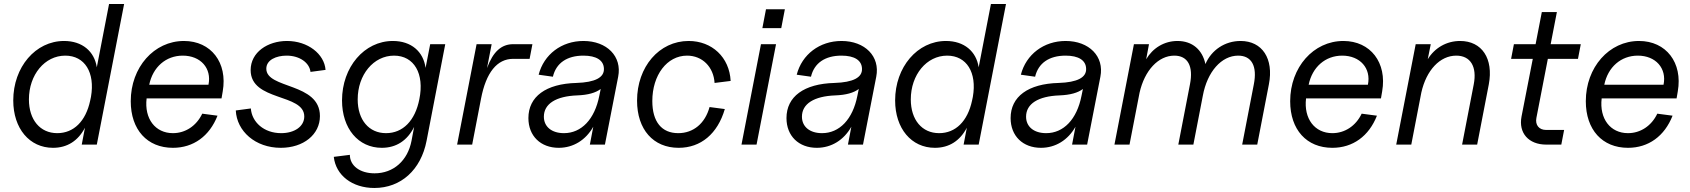

<svg xmlns="http://www.w3.org/2000/svg" viewBox="-20 -720 8417 956"><path d="M244 16C315 16 369 -19 403 -84L387 0H462L598 -700H523L462 -385C450 -464 390 -516 299 -516C157 -516 46 -386 46 -220C46 -80 127 16 244 16ZM265 -57C180 -57 124 -123 124 -225C124 -348 203 -443 305 -443C402 -443 454 -359 433 -238L429 -219C407 -116 347 -57 265 -57Z M841 16C943 16 1023 -42 1063 -144L987 -154C958 -93 903 -57 841 -57C753 -57 698 -129 710 -230H1083L1089 -265C1114 -408 1031 -516 896 -516C747 -516 631 -385 631 -216C631 -74 713 16 841 16ZM1018 -298H723C741 -386 806 -443 890 -443C979 -443 1035 -380 1018 -298Z M1378 16C1491 16 1573 -50 1573 -142C1573 -310 1306 -276 1306 -378C1306 -422 1356 -443 1407 -443C1473 -443 1521 -407 1526 -362L1601 -372C1595 -451 1513 -516 1409 -516C1313 -516 1228 -460 1228 -371C1228 -214 1495 -256 1495 -140C1495 -90 1446 -57 1380 -57C1294 -57 1234 -112 1229 -180L1154 -170C1159 -67 1251 16 1378 16Z M1844 216C1976 216 2076 126 2104 -19L2197 -500H2122L2099 -382C2088 -463 2028 -516 1936 -516C1794 -516 1683 -386 1683 -220C1683 -80 1764 16 1881 16C1953 16 2008 -20 2042 -88L2029 -19C2010 80 1939 143 1845 143C1772 143 1722 105 1722 51L1642 61C1652 153 1734 216 1844 216ZM1902 -57C1817 -57 1761 -123 1761 -225C1761 -348 1840 -443 1942 -443C2042 -443 2094 -353 2068 -226C2047 -119 1986 -57 1902 -57Z M2256 0H2331L2375 -228C2400 -359 2455 -427 2535 -427H2617L2631 -500H2535C2477 -500 2435 -463 2405 -381L2428 -500H2353Z M2762 16C2835 16 2897 -23 2934 -89L2917 0H2992L3058 -338C3078 -439 3002 -516 2885 -516C2776 -516 2688 -449 2662 -348L2733 -338C2749 -406 2803 -443 2885 -443C2949 -443 2986 -420 2987 -378C2989 -334 2943 -310 2850 -307C2698 -303 2611 -239 2611 -132C2611 -43 2672 16 2762 16ZM2788 -57C2727 -57 2688 -89 2688 -139C2688 -203 2748 -241 2854 -245C2908 -247 2946 -258 2971 -277L2964 -243C2941 -126 2875 -57 2788 -57Z M3359 16C3470 16 3553 -54 3589 -177L3513 -187C3491 -106 3433 -57 3357 -57C3275 -57 3228 -113 3228 -217C3228 -346 3301 -443 3401 -443C3477 -443 3533 -387 3538 -307L3618 -317C3612 -435 3525 -516 3409 -516C3262 -516 3152 -387 3152 -219C3152 -75 3233 16 3359 16Z M3672 0H3747L3844 -500H3769ZM3776 -580H3870L3888 -674H3794Z M4047 16C4120 16 4182 -23 4219 -89L4202 0H4277L4343 -338C4363 -439 4287 -516 4170 -516C4061 -516 3973 -449 3947 -348L4018 -338C4034 -406 4088 -443 4170 -443C4234 -443 4271 -420 4272 -378C4274 -334 4228 -310 4135 -307C3983 -303 3896 -239 3896 -132C3896 -43 3957 16 4047 16ZM4073 -57C4012 -57 3973 -89 3973 -139C3973 -203 4033 -241 4139 -245C4193 -247 4231 -258 4256 -277L4249 -243C4226 -126 4160 -57 4073 -57Z M4635 16C4706 16 4760 -19 4794 -84L4778 0H4853L4989 -700H4914L4853 -385C4841 -464 4781 -516 4690 -516C4548 -516 4437 -386 4437 -220C4437 -80 4518 16 4635 16ZM4656 -57C4571 -57 4515 -123 4515 -225C4515 -348 4594 -443 4696 -443C4793 -443 4845 -359 4824 -238L4820 -219C4798 -116 4738 -57 4656 -57Z M5163 16C5236 16 5298 -23 5335 -89L5318 0H5393L5459 -338C5479 -439 5403 -516 5286 -516C5177 -516 5089 -449 5063 -348L5134 -338C5150 -406 5204 -443 5286 -443C5350 -443 5387 -420 5388 -378C5390 -334 5344 -310 5251 -307C5099 -303 5012 -239 5012 -132C5012 -43 5073 16 5163 16ZM5189 -57C5128 -57 5089 -89 5089 -139C5089 -203 5149 -241 5255 -245C5309 -247 5347 -258 5372 -277L5365 -243C5342 -126 5276 -57 5189 -57Z M6223 -300 6165 0H6240L6298 -300C6323 -428 6265 -516 6157 -516C6079 -516 6012 -471 5982 -401C5967 -472 5917 -516 5843 -516C5777 -516 5720 -481 5687 -425L5701 -500H5626L5529 0H5604L5654 -258C5679 -370 5748 -443 5827 -443C5894 -443 5923 -391 5905 -300L5847 0H5922L5969 -243C5991 -363 6062 -443 6145 -443C6212 -443 6241 -391 6223 -300Z M6614 16C6716 16 6796 -42 6836 -144L6760 -154C6731 -93 6676 -57 6614 -57C6526 -57 6471 -129 6483 -230H6856L6862 -265C6887 -408 6804 -516 6669 -516C6520 -516 6404 -385 6404 -216C6404 -74 6486 16 6614 16ZM6791 -298H6496C6514 -386 6579 -443 6663 -443C6752 -443 6808 -380 6791 -298Z M7318 -300 7260 0H7335L7393 -300C7417 -428 7359 -516 7250 -516C7182 -516 7123 -481 7089 -425L7104 -500H7029L6932 0H7007L7057 -259C7082 -371 7150 -443 7231 -443C7302 -443 7335 -388 7318 -300Z M7679 0H7754L7768 -73H7678C7643 -73 7623 -98 7630 -133L7687 -427H7837L7851 -500H7701L7732 -660H7657L7626 -500H7518L7504 -427H7612L7556 -140C7540 -58 7591 0 7679 0Z M8086 16C8188 16 8268 -42 8308 -144L8232 -154C8203 -93 8148 -57 8086 -57C7998 -57 7943 -129 7955 -230H8328L8334 -265C8359 -408 8276 -516 8141 -516C7992 -516 7876 -385 7876 -216C7876 -74 7958 16 8086 16ZM8263 -298H7968C7986 -386 8051 -443 8135 -443C8224 -443 8280 -380 8263 -298Z"/></svg>

Font: Uncut Sans
Style: Italic
Weight: 400
Italic angle: -11°
Designer: Kasper Nordkvist
Foundry: UNCUT.wtf
Version: Version 1.304;Glyphs 3.2 (3246)